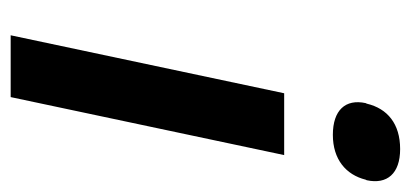

<svg xmlns="http://www.w3.org/2000/svg" viewBox="-220 -532 752 351"><g transform="rotate(90 155.5 -356.0)"><path d="M150 -500 44 0H157L263 -500ZM168 -649C160 -612 181 -589 226 -589C271 -589 299 -613 308 -649L309 -651C317 -688 297 -712 252 -712C206 -712 178 -689 169 -651Z"/></g></svg>

Font: LT Wave Medium
Style: Italic
Weight: 500
Designer: Daniel Lyons
Version: Version 2.5 (Glyphs App)